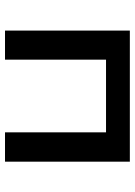

<svg xmlns="http://www.w3.org/2000/svg" viewBox="94 -632 538 766"><g transform="rotate(90 363.0 -249.0)"><path d="M102 0V-498H625V0H508V-403H218V0Z"/></g></svg>

Font: Nunito Sans 7pt SemiExpanded SemiBold
Style: Regular
Weight: 600
Width: 6
Designer: Vernon Adams
Foundry: Vernon Adams
Version: Version 3.101;gftools[0.9.27]